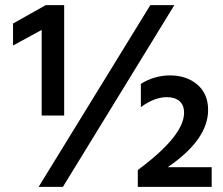

<svg xmlns="http://www.w3.org/2000/svg" viewBox="-20 -731 873 751"><path d="M226 0H131L568 -711H662ZM231 -279H143V-614L31 -553V-639L159 -711H231ZM808 0H519V-66Q700 -200 700 -290Q700 -320 682 -335.5Q664 -351 633 -351Q584 -351 531 -312V-403Q584 -436 645 -436Q710 -436 752 -400Q794 -364 794 -301Q794 -185 636 -77H808Z"/></svg>

Font: Hind Vadodara SemiBold
Style: Regular
Weight: 600
Designer: Hitesh Malaviya
Foundry: Indian Type Foundry
Version: Version 1.001;PS 1.0;hotconv 1.0.86;makeotf.lib2.5.63406; tt